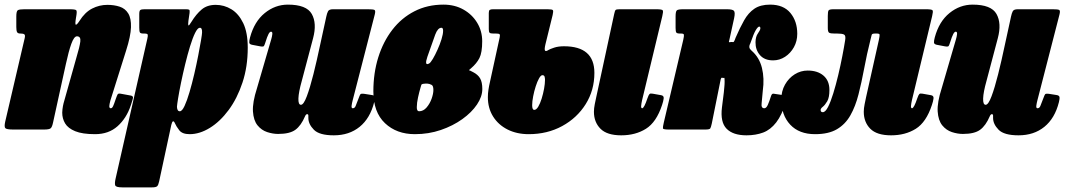

<svg xmlns="http://www.w3.org/2000/svg" viewBox="-41 -560 4602 830"><path d="M64 -520H260Q285 -520 288.8 -515.5Q292.5 -511 288.5 -489L287.5 -483Q282.5 -454 287 -453.2Q291.5 -452.5 302.5 -469.5Q326 -507 357.2 -523Q388.5 -539 423 -539Q452.5 -539 476.2 -531.2Q500 -523.5 513.2 -502.2Q526.5 -481 525.2 -442.2Q524 -403.5 504 -341L436 -125Q434 -118.5 432.8 -111.2Q431.5 -104 431.5 -101Q431.5 -92 438 -92Q443.5 -92 447.8 -100.8Q452 -109.5 459 -131Q465 -148.5 468 -152.8Q471 -157 483 -154.5L524 -147Q535.5 -145 533.8 -136Q532 -127 524 -103.5Q505.5 -48.5 467 -14.2Q428.5 20 370 20Q315 20 284 7.2Q253 -5.5 240.5 -26.5Q228 -47.5 228 -73Q228.5 -87.5 231 -100.8Q233.5 -114 237 -125L289 -310Q303.5 -358 306.2 -380.5Q309 -403 291.5 -403Q279 -403 267.2 -370.2Q255.5 -337.5 243.8 -283.2Q232 -229 217.5 -163.5L188.5 -31Q184.5 -11.5 178.5 -5.8Q172.5 0 149 0H17Q-12 0 -17.8 -5.8Q-23.5 -11.5 -18.5 -34L65.5 -394Q69 -408 64.2 -411.5Q59.5 -415 49 -415H47Q36 -415 32.8 -421.2Q29.5 -427.5 29.5 -443V-489Q29.5 -511.5 36 -515.8Q42.5 -520 64 -520Z M584 -520H763Q773.5 -520 776.8 -517.8Q780 -515.5 778.5 -504L773.5 -470Q771.5 -454 773.5 -450.5Q775.5 -447 786.5 -465.5Q807 -499 830.8 -519Q854.5 -539 891.5 -539Q928 -539 959.5 -519.8Q991 -500.5 1010.5 -459.8Q1030 -419 1030 -354Q1030 -271.5 1007.2 -203Q984.5 -134.5 947.5 -84.5Q910.5 -34.5 866.2 -7.2Q822 20 779 20Q747 20 734 3.2Q721 -13.5 714.5 -28.5Q711 -36.5 707 -35.5Q703 -34.5 699.5 -20L647 224Q643.5 240.5 638.2 245.2Q633 250 616 250H488Q460.5 250 457.2 241.5Q454 233 458.5 213L596 -393Q599 -406 597.5 -410.5Q596 -415 583 -415H579Q566.5 -415 563.8 -419.8Q561 -424.5 561 -441V-499Q561 -513.5 565.8 -516.8Q570.5 -520 584 -520ZM724 -99Q724 -91 726.8 -85Q729.5 -79 736.5 -79Q746 -79 756.8 -102Q767.5 -125 778.2 -161.5Q789 -198 798.8 -240Q808.5 -282 816 -320.5Q823.5 -359 828 -386Q832.5 -413 832.5 -419Q833.5 -440 823 -440Q813.5 -440 802.5 -417.8Q791.5 -395.5 780.5 -359.5Q769.5 -323.5 759.5 -282.2Q749.5 -241 741.5 -202.2Q733.5 -163.5 729 -135.5Q724.5 -107.5 724 -99Z M1040 -398.5Q1058.5 -467 1103.5 -503.5Q1148.5 -540 1203.5 -540Q1284 -540 1306.8 -499.5Q1329.5 -459 1312.5 -395L1263.5 -210Q1250 -162 1249 -134.5Q1248 -107 1260 -107Q1271.5 -107 1285.2 -143.5Q1299 -180 1313.8 -238.8Q1328.5 -297.5 1342.5 -364L1369.5 -488Q1372.5 -502.5 1377 -511.2Q1381.5 -520 1398.5 -520H1549.5Q1571.5 -520 1577.5 -517.2Q1583.5 -514.5 1579 -497L1483.5 -126Q1480.5 -115 1479 -103.5Q1477.5 -92 1484 -92Q1492.5 -92 1496.5 -102.2Q1500.5 -112.5 1510 -137Q1514 -148.5 1517 -152.5Q1520 -156.5 1536 -154L1564.5 -149.5Q1577.5 -148 1579 -140.8Q1580.5 -133.5 1576.5 -118Q1559 -48.5 1513.8 -11.8Q1468.5 25 1402 25Q1339.5 25 1315.8 0.8Q1292 -23.5 1292 -50V-60Q1292 -66.5 1286.8 -66.5Q1281.5 -66.5 1277.5 -57Q1260.5 -17 1236 1Q1211.5 19 1161.5 19Q1138.5 19 1114 11Q1089.5 3 1072.2 -18.2Q1055 -39.5 1052.5 -78.2Q1050 -117 1070 -179L1131.5 -390Q1135 -401.5 1136.2 -412.2Q1137.5 -423 1130.5 -423Q1125.5 -423 1120 -413.2Q1114.5 -403.5 1105 -373Q1102.5 -365 1099.8 -361Q1097 -357 1082 -360L1048 -366.5Q1037 -369 1036.5 -376.2Q1036 -383.5 1040 -398.5Z M1573 -165Q1573 -244 1594.2 -312Q1615.5 -380 1655 -431.2Q1694.5 -482.5 1750.5 -511.2Q1806.5 -540 1876 -540Q1925 -540 1962.8 -518.5Q2000.5 -497 2022 -461.2Q2043.5 -425.5 2043.5 -382Q2043.5 -332.5 2031.5 -309Q2019.5 -285.5 1995.5 -265Q1985 -256 1986.2 -256.5Q1987.5 -257 2004.5 -248Q2025 -237.5 2034.5 -221.2Q2044 -205 2044 -175Q2044 -142.5 2021 -108.2Q1998 -74 1957.5 -45Q1917 -16 1864.5 2Q1812 20 1752.5 20Q1673.5 20 1623.2 -27.5Q1573 -75 1573 -165ZM1814 -285.5Q1820 -288.5 1830 -305.2Q1840 -322 1850.2 -344.8Q1860.5 -367.5 1867.5 -390Q1874.5 -412.5 1874.5 -427Q1874.5 -440 1867.5 -440Q1851.5 -440 1840.5 -410.5Q1829.5 -381 1806.5 -314.5Q1792.5 -273.5 1814 -285.5ZM1806.5 -198.5Q1802 -198.5 1797 -198.5Q1792 -198.5 1787.5 -197.5Q1781.5 -196.5 1780.2 -192.5Q1779 -188.5 1776.5 -180Q1771.5 -163 1766.2 -139.2Q1761 -115.5 1760.8 -97.2Q1760.5 -79 1770.5 -79Q1789 -79 1803 -95.2Q1817 -111.5 1824.8 -133.2Q1832.5 -155 1832.5 -171Q1832.5 -189 1825 -193Q1814.5 -198.5 1806.5 -198.5Z M2822 -490 2734.5 -126Q2733.5 -121.5 2732 -113.2Q2730.5 -105 2730.5 -101Q2730.5 -92 2735 -92Q2743.5 -92 2758 -135.5Q2763 -150 2766.8 -153.5Q2770.5 -157 2780.5 -155L2817 -148.5Q2829.5 -146.5 2828 -134.2Q2826.5 -122 2821 -106Q2796.5 -31.5 2751.2 -3.2Q2706 25 2644.5 25Q2583 25 2554.8 -3.5Q2526.5 -32 2526.5 -77Q2526.5 -91.5 2530.2 -110Q2534 -128.5 2536.5 -140L2614 -499Q2617 -513.5 2620.2 -516.8Q2623.5 -520 2637.5 -520H2796Q2821 -520 2824 -515.2Q2827 -510.5 2822 -490ZM2077 -205.5 2119 -398Q2121.5 -409 2118.5 -412Q2115.5 -415 2103 -415H2092Q2079.5 -415 2075.8 -418.2Q2072 -421.5 2072 -434V-504Q2072 -514.5 2076.2 -517.2Q2080.5 -520 2090 -520H2326.5Q2346 -520 2349 -516Q2352 -512 2348 -495L2317 -369Q2311.5 -346 2315.2 -341.2Q2319 -336.5 2330 -344Q2336.5 -348 2354.5 -354Q2372.5 -360 2397 -360Q2528.5 -360 2528.5 -245Q2528.5 -170 2491 -110Q2453.5 -50 2389.2 -15Q2325 20 2244.5 20Q2193 20 2153 -0.2Q2113 -20.5 2090.5 -56.5Q2068 -92.5 2068 -140Q2068 -155.5 2070.5 -172Q2073 -188.5 2077 -205.5ZM2259.5 -105Q2259.5 -85 2268.5 -85Q2277.5 -85 2285.8 -98.8Q2294 -112.5 2300.5 -133.5Q2307 -154.5 2311 -176.5Q2315 -198.5 2315 -215Q2315 -222 2313.2 -228.5Q2311.5 -235 2303.5 -235Q2297 -235 2289.2 -221.2Q2281.5 -207.5 2274.8 -186.5Q2268 -165.5 2263.8 -143.5Q2259.5 -121.5 2259.5 -105Z M3357 -120.5Q3339 -62.5 3314.5 -30.8Q3290 1 3258 13Q3226 25 3186 25Q3128 25 3100 -3.5Q3072 -32 3080 -96L3088 -160Q3089 -171.5 3090.2 -183.5Q3091.5 -195.5 3091.5 -207Q3091.5 -223.5 3090 -223.5Q3088.5 -223.5 3087.8 -223.2Q3087 -223 3085.5 -223Q3083 -223 3080 -224Q3076.5 -224.5 3074.5 -217L3036 -26Q3032.5 -10 3029.5 -5Q3026.5 0 3007.5 0H2850.5Q2825.5 0 2824.8 -5.2Q2824 -10.5 2828.5 -30L2912.5 -387Q2916.5 -404.5 2915.5 -409.8Q2914.5 -415 2903.5 -415H2898.5Q2886 -415 2882.8 -419.2Q2879.5 -423.5 2879.5 -439V-489Q2879.5 -511 2885.2 -515.5Q2891 -520 2912.5 -520H3102Q3125 -520 3131.5 -513.5Q3138 -507 3132.5 -481L3112.5 -390Q3110.5 -382.5 3110 -379.8Q3109.5 -377 3113 -377.5Q3115.5 -378 3117.5 -378.2Q3119.5 -378.5 3121.5 -378.5Q3123 -378.5 3125.2 -378.2Q3127.5 -378 3129 -378Q3131.5 -378 3135.5 -387.5Q3136.5 -390 3137.2 -392.2Q3138 -394.5 3139 -397Q3157.5 -440 3175.8 -472.2Q3194 -504.5 3220 -522.2Q3246 -540 3288 -540Q3346 -540 3375.8 -504Q3405.5 -468 3405.5 -414Q3405.5 -382 3391 -356Q3376.5 -330 3352.8 -314.5Q3329 -299 3301 -299Q3264 -299 3244.2 -321.8Q3224.5 -344.5 3225 -378Q3225.5 -402 3235.5 -415.8Q3245.5 -429.5 3246 -437.5Q3246 -445 3241 -445Q3235.5 -445 3226.2 -429.8Q3217 -414.5 3203.5 -375Q3203 -373 3202 -371.2Q3201 -369.5 3200 -367Q3197.5 -361 3198.5 -354.8Q3199.5 -348.5 3208 -341Q3241.5 -312 3252.8 -266.5Q3264 -221 3256.5 -168L3251.5 -114Q3248.5 -92 3263 -92Q3271.5 -92 3278 -106.2Q3284.5 -120.5 3292.5 -146Q3296 -156 3303 -155Q3310 -154 3319.5 -152.5L3350 -148Q3364.5 -145.5 3357 -120.5Z M3336.5 -130Q3336.5 -166 3352.5 -194.2Q3368.5 -222.5 3394.5 -238.8Q3420.5 -255 3450.5 -255Q3493.5 -255 3519 -233Q3544.5 -211 3544.5 -171Q3544.5 -138.5 3535 -122.2Q3525.5 -106 3516 -98.5Q3506.5 -91 3506.5 -84.5Q3506.5 -75 3516 -75Q3527 -75 3538.5 -97.5Q3550 -120 3561.2 -156.5Q3572.5 -193 3582.5 -235Q3592.5 -277 3600.2 -317Q3608 -357 3612.5 -386Q3616 -406.5 3607.5 -410.8Q3599 -415 3578 -415H3566.5Q3550 -415 3543.8 -418.2Q3537.5 -421.5 3537.5 -439V-491Q3537.5 -509.5 3540.8 -514.8Q3544 -520 3562.5 -520H3962.5Q3987.5 -520 3990.5 -515.2Q3993.5 -510.5 3988.5 -490L3901 -126Q3900 -121.5 3898.5 -113.2Q3897 -105 3897 -101Q3897 -92 3901.5 -92Q3910 -92 3924.5 -135.5Q3929.5 -150 3933.2 -153.5Q3937 -157 3947 -155L3983.5 -148.5Q3996 -146.5 3994.5 -134.2Q3993 -122 3987.5 -106Q3963 -31.5 3917.8 -3.2Q3872.5 25 3811 25Q3749.5 25 3721.2 -3.5Q3693 -32 3693 -77Q3693 -91.5 3696.8 -110Q3700.5 -128.5 3703 -140L3758 -386Q3762 -404.5 3761.5 -409.8Q3761 -415 3749.5 -415H3741.5Q3728.5 -415 3727.2 -409.2Q3726 -403.5 3722.5 -390.5Q3706 -325 3694.8 -264.2Q3683.5 -203.5 3670.2 -151.8Q3657 -100 3635.2 -61.5Q3613.5 -23 3577.2 -1.5Q3541 20 3482.5 20Q3413.5 20 3375 -21.2Q3336.5 -62.5 3336.5 -130Z M4000 -398.5Q4018.5 -467 4063.5 -503.5Q4108.5 -540 4163.5 -540Q4244 -540 4266.8 -499.5Q4289.5 -459 4272.5 -395L4223.5 -210Q4210 -162 4209 -134.5Q4208 -107 4220 -107Q4231.5 -107 4245.2 -143.5Q4259 -180 4273.8 -238.8Q4288.5 -297.5 4302.5 -364L4329.5 -488Q4332.5 -502.5 4337 -511.2Q4341.5 -520 4358.5 -520H4509.5Q4531.5 -520 4537.5 -517.2Q4543.5 -514.5 4539 -497L4443.5 -126Q4440.5 -115 4439 -103.5Q4437.5 -92 4444 -92Q4452.5 -92 4456.5 -102.2Q4460.5 -112.5 4470 -137Q4474 -148.5 4477 -152.5Q4480 -156.5 4496 -154L4524.5 -149.5Q4537.5 -148 4539 -140.8Q4540.5 -133.5 4536.5 -118Q4519 -48.5 4473.8 -11.8Q4428.5 25 4362 25Q4299.5 25 4275.8 0.8Q4252 -23.5 4252 -50V-60Q4252 -66.5 4246.8 -66.5Q4241.5 -66.5 4237.5 -57Q4220.5 -17 4196 1Q4171.5 19 4121.5 19Q4098.5 19 4074 11Q4049.5 3 4032.2 -18.2Q4015 -39.5 4012.5 -78.2Q4010 -117 4030 -179L4091.5 -390Q4095 -401.5 4096.2 -412.2Q4097.5 -423 4090.5 -423Q4085.5 -423 4080 -413.2Q4074.5 -403.5 4065 -373Q4062.5 -365 4059.8 -361Q4057 -357 4042 -360L4008 -366.5Q3997 -369 3996.5 -376.2Q3996 -383.5 4000 -398.5Z"/></svg>

Font: Besley* Condensed Fatface
Style: Italic
Weight: 900
Width: 3
Italic angle: -13°
Designer: Owen Earl
Foundry: indestructible type*
Version: Version 3.000; ttfautohint (v1.8.3)